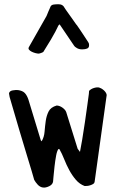

<svg xmlns="http://www.w3.org/2000/svg" viewBox="-20 -876 535 885"><path d="M137.7 -46.9Q131.8 -69.3 103.5 -161.6Q75.2 -253.9 24.4 -428.7Q24.4 -430.7 22.9 -437Q21.5 -443.4 21.5 -445.3Q23.4 -457 39.1 -459.5Q54.7 -461.9 62.5 -460.9Q84 -458 94.2 -447.3Q104.5 -436.5 111.3 -416L168 -229.5L171.9 -224.6Q183.6 -244.1 185.5 -269.5Q187.5 -294.9 190.9 -318.8Q194.3 -342.8 204.1 -362.3Q213.9 -381.8 241.2 -389.6Q247.1 -389.6 253.9 -387.2Q260.7 -384.8 267.1 -380.4Q273.4 -376 278.3 -370.6Q283.2 -365.2 285.2 -359.4L337.9 -190.4L348.6 -175.8Q352.5 -193.4 358.9 -232.4Q365.2 -271.5 371.6 -314Q377.9 -356.4 382.8 -393.1Q387.7 -429.7 389.6 -443.4Q389.6 -445.3 390.1 -450.2Q390.6 -455.1 390.6 -457Q398.4 -465.8 412.1 -470.2Q425.8 -474.6 436.5 -472.7Q440.4 -471.7 446.8 -468.3Q453.1 -464.8 459 -459.5Q464.8 -454.1 468.3 -448.2Q471.7 -442.4 471.7 -437.5L416 -37.1Q415 -31.2 409.2 -27.8Q403.3 -24.4 396 -22Q388.7 -19.5 381.3 -19Q374 -18.6 370.1 -18.6Q346.7 -27.3 329.6 -47.4Q312.5 -67.4 299.3 -91.8Q286.1 -116.2 275.9 -142.1Q265.6 -168 253.9 -188.5L250 -189.5Q243.2 -182.6 238.8 -159.2Q234.4 -135.7 231.4 -109.4Q228.5 -83 226.6 -62Q224.6 -41 224.6 -39.1Q222.7 -25.4 206.5 -17.6Q190.4 -9.8 177.7 -11.7Q164.1 -13.7 153.8 -24.9Q143.6 -36.1 137.7 -46.9ZM194.3 -801.8Q195.3 -803.7 197.8 -810.1Q200.2 -816.4 203.1 -823.2Q206.1 -830.1 209 -836.4Q211.9 -842.8 212.9 -845.7Q216.8 -853.5 227.1 -855Q237.3 -856.4 247.1 -856.4Q254.9 -856.4 260.7 -855Q266.6 -853.5 272.5 -847.7Q275.4 -842.8 283.7 -830.6Q292 -818.4 301.8 -805.2Q311.5 -792 319.8 -779.8Q328.1 -767.6 331.1 -763.7Q332 -762.7 335 -759.3Q337.9 -755.9 337.9 -754.9Q340.8 -751 347.7 -740.7Q354.5 -730.5 362.3 -718.8Q370.1 -707 377 -696.3Q383.8 -685.5 386.7 -681.6Q389.6 -676.8 390.1 -674.3Q390.6 -671.9 390.6 -667Q390.6 -656.2 381.8 -652.3Q373 -648.4 358.4 -648.4Q345.7 -648.4 335.4 -653.8Q325.2 -659.2 320.3 -667L254.9 -763.7L251 -760.7Q248 -756.8 245.1 -750Q242.2 -743.2 234.9 -729.5Q227.5 -715.8 214.8 -693.8Q202.1 -671.9 179.7 -636.7Q177.7 -634.8 169.4 -631.8Q161.1 -628.9 158.2 -628.9Q152.3 -628.9 143.1 -631.3Q133.8 -633.8 126 -637.7Q118.2 -641.6 113.8 -647Q109.4 -652.3 113.3 -659.2Z"/></svg>

Font: Covered By Your Grace
Style: Regular
Weight: 400
Designer: Kimberly Geswein
Foundry: Kimberly Geswein
Version: Version 1.0